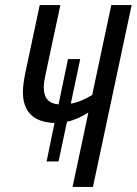

<svg xmlns="http://www.w3.org/2000/svg" viewBox="-20 -734 537 754"><path d="M327 -292 265 0H345L497 -714H417L342 -361C315 -345 288 -332 258 -327L295 -502H247L210 -324C171 -327 152 -349 152 -390C152 -407 155 -424 160 -447L217 -714H136L79 -446C74 -421 70 -394 70 -372C70 -300 107 -254 194 -251L163 -100H210L243 -256C269 -261 299 -274 327 -292Z"/></svg>

Font: Noto Sans ExtraCondensed
Style: Italic
Weight: 400
Width: 2
Italic angle: -12°
Designer: Monotype Design Team
Foundry: Monotype Imaging Inc.
Version: Version 2.013